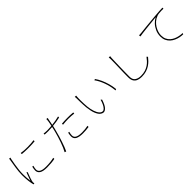

<svg xmlns="http://www.w3.org/2000/svg" viewBox="411 -2445 4147 4147"><g transform="rotate(-45 2485.0 -371.5)"><path d="M464 -651Q500 -644 552 -640.5Q604 -637 661 -637Q718 -637 770 -641Q822 -645 856 -651V-618Q822 -614 770 -611.5Q718 -609 661 -609Q604 -609 551.5 -611.5Q499 -614 464 -618ZM462 -263Q454 -234 449.5 -209.5Q445 -185 445 -164Q445 -146 452 -127Q459 -108 479.5 -91.5Q500 -75 539 -65Q578 -55 642 -55Q710 -55 771 -61.5Q832 -68 887 -81L888 -48Q843 -38 780.5 -32Q718 -26 647 -26Q525 -26 471 -62Q417 -98 417 -162Q417 -182 421 -207.5Q425 -233 432 -267ZM237 -738Q234 -728 231 -718Q228 -708 225 -694Q213 -635 201.5 -565.5Q190 -496 182 -426Q174 -356 174 -293Q174 -235 177.5 -186.5Q181 -138 188 -79Q198 -107 210.5 -142Q223 -177 235.5 -211Q248 -245 257 -269L279 -253Q268 -224 253 -184.5Q238 -145 225.5 -108Q213 -71 209 -50Q207 -40 205.5 -28.5Q204 -17 205 -7Q206 0 207 8Q208 16 209 21L181 24Q166 -32 156 -112Q146 -192 146 -293Q146 -347 151.5 -404Q157 -461 165.5 -516Q174 -571 182 -618Q190 -665 195 -698Q197 -712 198 -722.5Q199 -733 199 -742Z M1542 -469Q1579 -472 1623.5 -474Q1668 -476 1715 -476Q1760 -476 1804.5 -474.5Q1849 -473 1886 -468L1884 -436Q1845 -441 1803.5 -444Q1762 -447 1719 -447Q1677 -447 1632 -444.5Q1587 -442 1542 -437ZM1529 -234Q1522 -206 1518 -183Q1514 -160 1514 -137Q1514 -118 1521 -99Q1528 -80 1548.5 -64Q1569 -48 1609 -38Q1649 -28 1715 -28Q1763 -28 1811.5 -33Q1860 -38 1899 -47L1898 -13Q1859 -7 1811.5 -3Q1764 1 1714 1Q1605 1 1545.5 -30.5Q1486 -62 1486 -135Q1486 -158 1489 -180.5Q1492 -203 1499 -237ZM1224 -591Q1280 -591 1347 -597Q1355 -635 1361.5 -667Q1368 -699 1370 -715Q1372 -729 1373.5 -747.5Q1375 -766 1374 -779L1412 -775Q1408 -763 1404 -743.5Q1400 -724 1398 -711L1376 -600Q1431 -606 1487.5 -616Q1544 -626 1593 -639V-607Q1540 -595 1483 -586Q1426 -577 1371 -572Q1364 -538 1355.5 -503Q1347 -468 1337 -433Q1324 -379 1305 -316Q1286 -253 1265 -190Q1244 -127 1223 -72.5Q1202 -18 1183 20L1147 8Q1170 -32 1193 -86Q1216 -140 1237.5 -201Q1259 -262 1277.5 -323Q1296 -384 1310 -437Q1318 -466 1326 -500.5Q1334 -535 1341 -569Q1277 -563 1222 -563Q1193 -563 1166.5 -564Q1140 -565 1111 -567L1110 -598Q1142 -594 1171 -592.5Q1200 -591 1224 -591Z M2187 -681Q2186 -672 2184.5 -649.5Q2183 -627 2182 -609Q2181 -579 2181.5 -535.5Q2182 -492 2184 -443Q2186 -394 2190 -348Q2200 -253 2224 -182.5Q2248 -112 2282 -73.5Q2316 -35 2356 -35Q2383 -35 2409.5 -62.5Q2436 -90 2459 -137.5Q2482 -185 2498 -245L2523 -224Q2483 -101 2439.5 -52.5Q2396 -4 2355 -4Q2316 -4 2276.5 -37Q2237 -70 2207 -144.5Q2177 -219 2163 -344Q2159 -385 2156.5 -435.5Q2154 -486 2153 -532.5Q2152 -579 2152 -606Q2152 -620 2151.5 -645.5Q2151 -671 2147 -683ZM2728 -648Q2770 -590 2805 -514Q2840 -438 2864.5 -351Q2889 -264 2898 -171L2869 -158Q2854 -307 2807.5 -430.5Q2761 -554 2700 -636Z M3309 -765Q3306 -747 3305 -732Q3304 -717 3303 -697Q3302 -653 3299.5 -587.5Q3297 -522 3295.5 -447Q3294 -372 3292.5 -296Q3291 -220 3291 -155Q3291 -66 3344 -29Q3397 8 3481 8Q3556 8 3614.5 -10.5Q3673 -29 3717.5 -59.5Q3762 -90 3795.5 -127Q3829 -164 3856 -201L3878 -176Q3851 -141 3814.5 -103.5Q3778 -66 3730 -34.5Q3682 -3 3619.5 16.5Q3557 36 3478 36Q3416 36 3367 17.5Q3318 -1 3289.5 -45Q3261 -89 3261 -167Q3261 -228 3262.5 -300.5Q3264 -373 3266.5 -446.5Q3269 -520 3270.5 -585.5Q3272 -651 3272 -697Q3272 -717 3271 -734Q3270 -751 3267 -765Z M4068 -641Q4096 -642 4115 -643.5Q4134 -645 4149 -646Q4166 -648 4211 -653Q4256 -658 4318.5 -664.5Q4381 -671 4452.5 -677.5Q4524 -684 4593 -690Q4679 -698 4740.5 -702Q4802 -706 4849 -707V-676Q4819 -677 4782 -676Q4745 -675 4710 -671Q4675 -667 4651 -658Q4589 -636 4542.5 -595Q4496 -554 4465 -503.5Q4434 -453 4418.5 -401Q4403 -349 4403 -305Q4403 -237 4426 -187.5Q4449 -138 4487.5 -104.5Q4526 -71 4573.5 -50.5Q4621 -30 4672 -20.5Q4723 -11 4770 -10L4759 18Q4711 18 4658 7Q4605 -4 4554.5 -27Q4504 -50 4463.5 -87Q4423 -124 4399 -176Q4375 -228 4375 -297Q4375 -381 4407 -453.5Q4439 -526 4490.5 -580.5Q4542 -635 4600 -664Q4564 -660 4509 -654.5Q4454 -649 4391.5 -642.5Q4329 -636 4267 -629Q4205 -622 4154 -615.5Q4103 -609 4073 -603Z"/></g></svg>

Font: Source Han Sans SC ExtraLight
Style: Regular
Weight: 250
Designer: Ryoko NISHIZUKA 西塚涼子 (kana, bopomofo & ideographs); Paul D. Hunt (Latin, Greek & Cyrillic); Sandoll Communications 산돌커뮤니
Foundry: Adobe
Version: Version 2.004;hotconv 1.0.118;makeotfexe 2.5.65603